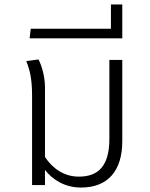

<svg xmlns="http://www.w3.org/2000/svg" viewBox="-20 -831 675 862"><path d="M471 -562V-207C471 -89 424 -38 334 -38C267 -38 216 -75 182 -126V-438C182 -485 169 -532 153 -564L98 -557C114 -516 124 -477 124 -401V-166V0H182V-68C218 -22 273 11 344 11C465 11 529 -65 529 -197V-562Z M113 -659H529V-811H478V-702H118Z"/></svg>

Font: FiraGO Light
Style: Regular
Weight: 300
Designer: bBox Type
Foundry: bBox Type GmbH
Version: Version 1.001;PS 001.001;hotconv 1.0.88;makeotf.lib2.5.64775